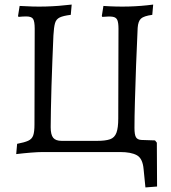

<svg xmlns="http://www.w3.org/2000/svg" viewBox="-20 -666 751 841"><path d="M557 0H166Q147 0 115.5 2.5Q84 5 51 9L55 -36Q87 -42 103.5 -49.5Q120 -57 125.5 -73Q131 -89 131 -120L132 -540Q132 -572 125 -583Q118 -594 95 -594Q89 -594 79 -593.5Q69 -593 61 -592L59 -596L66 -640Q126 -636 181 -637.5Q236 -639 294 -646L290 -601Q257 -597 241.5 -589.5Q226 -582 221 -564.5Q216 -547 214 -511Q212 -460 209.5 -402Q207 -344 205.5 -288Q204 -232 203 -185Q202 -138 202 -109Q202 -76 213 -62.5Q224 -49 250 -49H405Q442 -49 462 -56Q482 -63 490 -84.5Q498 -106 498 -147L499 -540Q499 -566 494 -578Q489 -590 474 -592.5Q459 -595 428 -592L426 -596L433 -640Q490 -636 544.5 -637.5Q599 -639 651 -646L647 -601Q610 -596 597.5 -584.5Q585 -573 583 -544Q579 -463 576 -378.5Q573 -294 571 -222.5Q569 -151 569 -106ZM569 -106Q569 -76 575.5 -65Q582 -54 599 -53L659 -51L667 -41L668 151L617 155L609 75Q605 28 579.5 14Q554 0 507 0Z"/></svg>

Font: Alegreya
Style: Regular
Weight: 400
Designer: Juan Pablo del Peral
Foundry: Huerta Tipografica
Version: Version 2.009